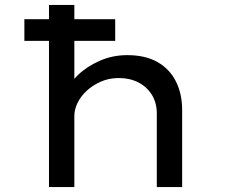

<svg xmlns="http://www.w3.org/2000/svg" viewBox="-20 -760 937 780"><path d="M79 -594V-682H448V-594ZM179 0V-740H282V-388L249 -383Q261 -421 297 -455.5Q333 -490 385 -513Q437 -536 497 -536Q571 -536 620.5 -507.5Q670 -479 695 -428.5Q720 -378 720 -313V0H617V-299Q617 -343 596.5 -375.5Q576 -408 541.5 -425.5Q507 -443 463 -443Q423 -443 390 -428.5Q357 -414 332.5 -391.5Q308 -369 295 -342Q282 -315 282 -289V0H231Q208 0 195 0Q182 0 179 0Z"/></svg>

Font: Lexend Peta
Style: Regular
Weight: 400
Designer: Bonnie Shaver-Troup, Thomas Jockin
Foundry: Lexend
Version: Version 1.007